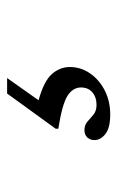

<svg xmlns="http://www.w3.org/2000/svg" viewBox="85 -150 330 540"><g transform="rotate(-90 250.0 120.0)"><path d="M198 265Q160.5 265 143.2 251.5Q126 238 126 220.5Q126 208.5 133.5 200.5Q141 192.5 154 192.5Q168.5 192.5 178 201Q187.5 209.5 197.8 218Q208 226.5 225.5 226.5Q246.5 226.5 260.2 214.8Q274 203 274 183Q274 160 250.8 145Q227.5 130 158 119V111.5L257 -25H300.5L238 63.5Q292 78.5 311.8 101Q331.5 123.5 331.5 151.5Q331.5 182 313.8 208Q296 234 265.8 249.5Q235.5 265 198 265Z"/></g></svg>

Font: Newsreader Text SemiBold
Style: Regular
Weight: 600
Designer: Hugues Gentile
Foundry: Production Type
Version: Version 1.001